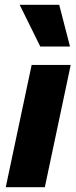

<svg xmlns="http://www.w3.org/2000/svg" viewBox="-20 -781 315 801"><path d="M4 0 112 -510H275L167 0ZM148 -587 62 -761H227L272 -587Z"/></svg>

Font: Wix Madefor Text ExtraBold
Style: Italic
Weight: 800
Italic angle: -12°
Designer: Dalton Maag Ltd
Foundry: Dalton Maag Ltd
Version: Version 3.100